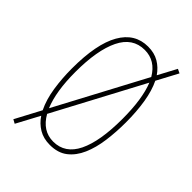

<svg xmlns="http://www.w3.org/2000/svg" viewBox="-237 -851 1013 1013"><g transform="rotate(45 269.0 -345.0)"><path d="M480 -358Q480 -286 471 -219.5Q462 -153 439.5 -101.5Q417 -50 378.5 -20Q340 10 280 10Q232 10 197 -11Q162 -32 139 -67L70 62L48 50L124 -93Q98 -146 87.5 -215.5Q77 -285 77 -358Q77 -541 129.5 -632.5Q182 -724 280 -724Q327 -724 361 -704Q395 -684 419 -649L474 -752L497 -741L434 -623Q458 -574 469 -506Q480 -438 480 -358ZM103 -358Q103 -212 140 -124L405 -622Q360 -699 280 -699Q190 -699 146.5 -609.5Q103 -520 103 -358ZM454 -358Q454 -507 419 -594L154 -96Q200 -15 280 -15Q368 -15 411 -103Q454 -191 454 -358Z"/></g></svg>

Font: Noto Sans Lao Looped ExtraCondensed Thin
Style: Regular
Weight: 100
Width: 2
Designer: Mark Frömberg, Ben Mitchell
Foundry: The Fontpad Ltd
Version: Version 1.002; ttfautohint (v1.8.4.7-5d5b)